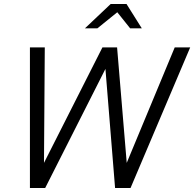

<svg xmlns="http://www.w3.org/2000/svg" viewBox="-20 -936 967 956"><path d="M129 0 129 -700H203L199 -125L490 -700H563L611 -125L850 -700H927L630 0H553L505 -593L205 0ZM403 -795 531 -916H610L686 -795H628L564 -875L465 -795Z"/></svg>

Font: Red Hat Display VF
Style: Italic
Weight: 300
Italic angle: -12°
Designer: Pentagram, MCKL
Foundry: Pentagram, MCKL
Version: Version 1.023